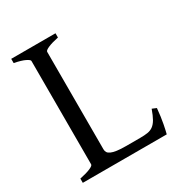

<svg xmlns="http://www.w3.org/2000/svg" viewBox="-149 -720 774 825"><g transform="rotate(-30 238.0 -307.5)"><path d="M460.9 -119.1Q457 -76.7 450.9 -45.4Q444.8 -14.2 440.9 0H24.4V-21Q57.6 -27.8 76.4 -35.9Q95.2 -43.9 95.2 -50.8V-564Q95.2 -569.8 77.4 -578.6Q59.6 -587.4 24.4 -594.2V-615.2H244.1V-594.2Q210.9 -587.4 192.1 -579.1Q173.3 -570.8 173.3 -564V-80.1Q173.3 -71.3 177.5 -64.7Q181.6 -58.1 191.9 -53.5Q202.1 -48.8 219.7 -46.4Q237.3 -43.9 264.2 -43.9H334Q356.4 -43.9 371.8 -46.4Q387.2 -48.8 398.9 -57.4Q410.6 -65.9 420.2 -82.5Q429.7 -99.1 439.9 -127.9L460.9 -119.1Z"/></g></svg>

Font: Gentium
Style: Regular
Weight: 400
Designer: J. Victor Gaultney
Version: Version 1.03; 2011; OFL 1.1 release